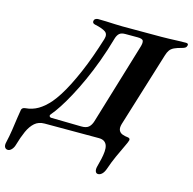

<svg xmlns="http://www.w3.org/2000/svg" viewBox="-204 -779 1129 1125"><g transform="rotate(15 360.5 -216.5)"><path d="M-59 222.7Q-71.8 222.7 -78.1 211.9Q-84.5 201.1 -78.8 178.8Q-70.6 144.5 -64.4 103.3Q-58.3 62.1 -53.5 26.9Q-48.6 -8.2 -45.4 -24Q-43.7 -30.9 -38 -35Q-32.3 -39 -23.3 -39.8Q18.8 -43.1 53.6 -63.7Q88.3 -84.2 121.6 -122.8Q140.3 -145 160.4 -176.4Q180.4 -207.9 200.9 -248.1Q221.3 -288.3 241.9 -335.9Q262.5 -383.5 281.9 -437.6Q301.3 -491.6 319.6 -550.8Q329 -581.7 310.1 -595.3Q291.2 -609 244.7 -618.7Q235.5 -620.5 231.8 -626.1Q228.1 -631.7 230.6 -640.4Q232.2 -647.2 239.6 -650.9Q246.9 -654.6 254 -654.6Q276.6 -654.6 303.2 -653.6Q329.9 -652.6 356 -651.3Q382 -650 402.2 -650H640.6Q660.6 -650 686.4 -650.9Q712.2 -651.8 738.7 -652.8Q765.2 -653.8 786.9 -653.8Q804.3 -653.8 800.2 -639.5Q797.8 -630.1 791.1 -625.9Q784.3 -621.7 773.1 -618.7Q744.2 -611.4 727.5 -603.4Q710.8 -595.4 701.9 -583.1Q692.9 -570.7 686.7 -550L546.5 -96Q539.5 -71.2 546.2 -57.2Q552.8 -43.3 568.3 -37.6Q583.7 -32 601.3 -30.4Q609.6 -29.5 612.5 -25.1Q615.4 -20.7 613.8 -14.7Q611.3 -4.2 596.2 26.7Q581.1 57.5 563 97.8Q544.9 138.2 531.6 177.7Q523.7 200.6 512.3 211.6Q501 222.7 488.2 222.7Q476.3 222.7 472 211.1Q467.7 199.5 471.8 182.9Q479.1 156.1 484.6 131.5Q490.1 107 491.7 86Q493.4 65.1 488.7 50.1Q484 35.1 471.9 26.6Q459.7 18 438.2 18H109.6Q73.6 18 50.1 38.6Q26.6 59.2 10.1 95.8Q-6.4 132.5 -20.5 181.8Q-25.2 198.9 -36.1 210.8Q-47.1 222.7 -59 222.7ZM137.5 -24.7 319.8 -21.4Q350.5 -20.6 365.5 -33.3Q380.5 -46.1 388.1 -71.2L536.2 -562Q543.9 -587.2 539.4 -599.2Q534.9 -611.3 505 -611.3H430.2Q405.8 -611.3 394.4 -600.6Q383 -589.9 377.1 -570.5Q355.2 -493.1 329.7 -424Q304.2 -355 277.4 -296.1Q250.6 -237.1 224.6 -189.1Q198.6 -141 174.8 -104.4Q151 -67.9 131.1 -44.6Q123.9 -36.5 127.4 -30.6Q131 -24.7 137.5 -24.7Z"/></g></svg>

Font: EB Garamond
Style: Italic
Weight: 400
Italic angle: -17.2°
Designer: Georg Duffner and Octavio Pardo
Foundry: Georg Duffner
Version: Version 1.001